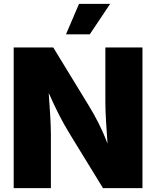

<svg xmlns="http://www.w3.org/2000/svg" viewBox="-20 -973 808 993"><path d="M50.8 0H243.2V-280.8C243.2 -328.1 238.3 -407.7 231.9 -492.2C269.5 -408.7 296.4 -353 340.8 -280.3L512.7 0H716.8V-727.5H524.9V-442.9C524.9 -390.6 530.8 -303.7 536.1 -230C505.4 -311 475.6 -366.2 440.9 -423.8L255.4 -727.5H50.8ZM321.3 -795.4H444.3L549.8 -953.1H388.7Z"/></svg>

Font: Raveo ExtraBold
Style: Regular
Weight: 800
Designer: Jakub Foglar, Rasmus Andersson (Inter)
Foundry: Jakubfoglar.com
Version: Version 1.100;Glyphs 3.2.3 (3260)